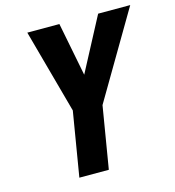

<svg xmlns="http://www.w3.org/2000/svg" viewBox="-109 -827 838 919"><g transform="rotate(-15 310.0 -367.5)"><path d="M171 0 224 -319 110 -735H269L321 -470L461 -735H620L368 -307L317 0Z"/></g></svg>

Font: Iosevka Heavy Extended
Style: Italic
Weight: 900
Width: 7
Italic angle: -9°
Monospace: yes
Designer: Belleve Invis
Foundry: Belleve Invis
Version: Version 32.5.0; ttfautohint (v1.8.4)